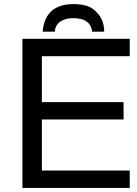

<svg xmlns="http://www.w3.org/2000/svg" viewBox="-20 -920 673 940"><path d="M490.2 -765.1H431.2Q422.9 -831.1 338.9 -831.1Q299.3 -831.1 274.9 -814Q251 -797.4 248 -765.1H189Q200.2 -899.9 340.8 -899.9Q377.9 -899.9 407.2 -890.6Q437.5 -880.9 462.9 -849.1Q489.7 -815.4 490.2 -765.1ZM89.8 0V-730H185.1H615.2V-645H185.1V-419.9H585V-335H185.1V-85H615.2V0H185.1Z"/></svg>

Font: Miedinger*
Style: Book
Weight: 400
Version: Version 001.000